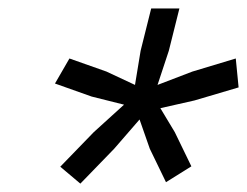

<svg xmlns="http://www.w3.org/2000/svg" viewBox="-20 -720 584 454"><path d="M170 -285.8 122.5 -325.8 201.7 -407.5 273.3 -472.5 196.7 -491.7 110 -522.5 144.2 -581.7 231.7 -550.8 299.2 -519.2 312.5 -600 337.5 -700H404.2L379.2 -600L352.5 -519.2L435 -550.8L537.5 -581.7L544.2 -513.3L440 -482.5L359.2 -464.2L393.3 -407.5L432.5 -326.7L372.5 -289.2L334.2 -368.3L310 -437.5L250 -368.3Z"/></svg>

Font: Funnel Sans Light Light
Style: Italic
Weight: 300
Italic angle: -14.036°
Version: Version 1.000